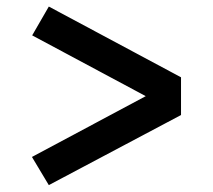

<svg xmlns="http://www.w3.org/2000/svg" viewBox="-20 -638 640 577"><path d="M126.7 -618.3 524 -405.7V-292.3L76.7 -531.7ZM76 -166.3 524 -405.7V-292.3L126.7 -81.7Z"/></svg>

Font: Epunda Slab Light
Style: Regular
Weight: 300
Designer: Simon Atzbach
Foundry: typofactur
Version: Version 1.102